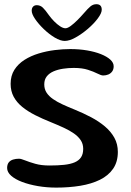

<svg xmlns="http://www.w3.org/2000/svg" viewBox="-20 -855 615 900"><path d="M243.4 24.4Q198.8 24.4 157.6 17.3Q116.4 10.2 83.8 -2.1Q51.2 -14.5 32.3 -31.2Q13.4 -48 13.4 -67.4Q13.4 -84.1 21 -93.7Q28.6 -103.2 41.4 -107.1Q54.2 -111 69.1 -111Q78.5 -111 97.6 -103.2Q116.8 -95.4 145.3 -87.3Q173.9 -79.2 211.4 -79.2Q251.2 -79.2 280.9 -82.4Q310.6 -85.6 330.4 -94.2Q350.2 -102.8 360.1 -118.1Q370 -133.4 370 -157.4Q370 -180.2 358.5 -197.6Q347 -215.1 326.4 -229.5Q305.8 -243.9 278.1 -256.6Q250.4 -269.3 218.2 -282.4Q178.6 -298.2 144.4 -315.5Q110.2 -332.9 84.4 -353.8Q58.6 -374.8 44.2 -401.3Q29.8 -427.9 29.8 -462.1Q29.8 -500.1 47.4 -527.8Q65.1 -555.5 94.8 -574.4Q124.6 -593.2 161.2 -604.3Q197.9 -615.4 236.3 -620.2Q274.8 -625 309 -625Q351.4 -625 388.2 -618.7Q425.1 -612.4 453.2 -601.2Q481.3 -589.9 497.1 -575.5Q512.8 -561.1 512.8 -544.3Q512.8 -529.8 505.9 -520.2Q499 -510.6 487.9 -505.9Q476.8 -501.2 463.6 -501.2Q454.1 -501.2 436.7 -510.2Q419.3 -519.1 392.3 -527.8Q365.4 -536.6 325.7 -536.6Q300.4 -536.6 275.9 -532.9Q251.4 -529.2 231.4 -520.7Q211.4 -512.1 199.4 -497.2Q187.5 -482.3 187.5 -459.3Q187.5 -437.4 198.3 -420.7Q209.2 -404 228.4 -390.7Q247.6 -377.3 273.6 -365.4Q299.6 -353.4 329.8 -341.3Q370.2 -324.9 406.8 -305.6Q443.4 -286.2 471.7 -262.4Q499.9 -238.6 516.2 -209.1Q532.4 -179.6 532.4 -143Q532.4 -96.2 510.2 -64Q488 -31.8 448.4 -12.3Q408.8 7.1 356.4 15.8Q304 24.4 243.4 24.4ZM283.4 -663.1Q262.9 -663.1 236.4 -679Q210 -694.9 185.3 -718.6Q160.7 -742.2 144.6 -765.8Q128.6 -789.4 128.6 -804.8Q128.6 -817.1 135.1 -823.9Q141.6 -830.7 152.2 -830.7Q168.8 -830.7 180.8 -819.2Q192.8 -807.6 208.9 -784.4Q219.8 -769.2 233.8 -755Q247.8 -740.8 261.9 -731.6Q276 -722.5 286.6 -722.5Q296.8 -722.5 311.6 -733.4Q326.4 -744.3 342.8 -760.6Q359.1 -776.9 373.2 -793.2Q392 -815.2 404.2 -825.2Q416.5 -835.3 431.6 -835.3Q456.9 -835.3 456.9 -809.5Q456.9 -793.3 438.5 -768.7Q420.2 -744.1 392.1 -720Q364 -695.9 334.7 -679.5Q305.4 -663.1 283.4 -663.1Z"/></svg>

Font: Gluten Thin
Style: Regular
Weight: 100
Designer: Tyler Finck
Foundry: Etcetera Type Company
Version: Version 1.300